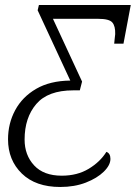

<svg xmlns="http://www.w3.org/2000/svg" viewBox="-20 -734 541 765"><path d="M220 11Q122 11 67 -42.5Q12 -96 12 -179Q12 -242 40.5 -295Q69 -348 124 -380Q179 -412 260 -413L130 -693L135 -714H501L472 -560H435Q436 -569 437 -580Q438 -591 439 -598Q440 -630 427.5 -644.5Q415 -659 372 -659H191L307 -409L298 -374H272Q171 -374 124.5 -319.5Q78 -265 78 -178Q78 -116 116 -75Q154 -34 226 -34Q288 -34 333.5 -61.5Q379 -89 404 -129Q420 -123 420 -101Q420 -76 393.5 -50Q367 -24 322 -6.5Q277 11 220 11Z"/></svg>

Font: Noto Serif SemiCondensed Light
Style: Italic
Weight: 300
Width: 4
Italic angle: -12°
Designer: Monotype Design Team
Foundry: Monotype Imaging Inc.
Version: Version 2.013; ttfautohint (v1.8.4.7-5d5b)